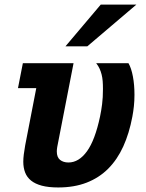

<svg xmlns="http://www.w3.org/2000/svg" viewBox="-20 -825 642 845"><path d="M423.3 -804.7H580.1L364.3 -621.1H268.1ZM236.3 0Q193.4 0 164.1 -7.8Q134.8 -15.6 116.7 -30.3Q98.6 -44.9 90.6 -65.9Q82.5 -86.9 82.5 -113.3Q82.5 -127.4 84.7 -145.5Q86.9 -163.6 90.8 -185.1L139.6 -437H59.1L80.6 -546.9H303.7L231.9 -178.2Q231 -172.9 230.5 -167.7Q230 -162.6 230 -158.7Q230 -132.8 244.4 -121.3Q258.8 -109.9 281.2 -109.9Q327.1 -109.9 362.8 -159.2Q398.4 -208.5 420.4 -312.5Q425.8 -338.4 429.4 -366.9Q433.1 -395.5 433.1 -433.6Q433.1 -452.6 431.9 -468Q430.7 -483.4 427.2 -497.1Q423.8 -510.7 418.2 -522.9Q412.6 -535.2 403.3 -546.9H545.4Q558.1 -524.9 564.9 -488.5Q571.8 -452.1 571.8 -407.7Q571.8 -380.9 569.3 -357.9Q566.9 -335 562.5 -311.5Q548.8 -238.3 522.5 -180.4Q496.1 -122.6 456.1 -82.5Q416 -42.5 361.3 -21.2Q306.6 0 236.3 0Z"/></svg>

Font: Hack
Style: Bold Italic
Weight: 700
Italic angle: -11°
Monospace: yes
Designer: Christopher Simpkins
Foundry: Christopher Simpkins
Version: Version 2.017; ttfautohint (v1.4.1) -l 4 -r 80 -G 350 -x 0 -